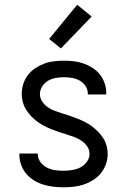

<svg xmlns="http://www.w3.org/2000/svg" viewBox="-20 -785 540 813"><path d="M249 8Q227 8 205.5 5.5Q184 3 163 -3.5Q142 -10 123.5 -21.5Q105 -33 91 -49.5Q77 -66 69.5 -87Q62 -108 62 -130V-135H140V-132Q140 -114 151 -99Q162 -84 178.5 -75.5Q195 -67 213 -64.5Q231 -62 249 -62Q267 -62 285.5 -65Q304 -68 320 -76Q336 -84 347.5 -99.5Q359 -115 359 -133Q359 -151 349 -165.5Q339 -180 324.5 -189.5Q310 -199 294 -205Q278 -211 261.5 -216Q245 -221 228.5 -226.5Q212 -232 196 -238.5Q180 -245 165 -253Q150 -261 136 -271.5Q122 -282 110.5 -294.5Q99 -307 90 -321.5Q81 -336 76.5 -353Q72 -370 72 -387Q72 -408 78.5 -429Q85 -450 98 -467Q111 -484 129 -496Q147 -508 167 -515.5Q187 -523 208.5 -525.5Q230 -528 251 -528Q272 -528 293 -525.5Q314 -523 334 -516Q354 -509 372 -497.5Q390 -486 403 -469.5Q416 -453 423 -432.5Q430 -412 430 -391V-385H352V-388Q352 -405 342.5 -420Q333 -435 318 -443.5Q303 -452 285.5 -455Q268 -458 251 -458Q234 -458 216.5 -455Q199 -452 184 -443.5Q169 -435 159 -419.5Q149 -404 149 -387Q149 -370 159 -355Q169 -340 183 -330.5Q197 -321 213.5 -315Q230 -309 246.5 -304Q263 -299 279 -293.5Q295 -288 311 -281.5Q327 -275 342.5 -267Q358 -259 371.5 -248.5Q385 -238 397 -225.5Q409 -213 418 -198.5Q427 -184 431.5 -167Q436 -150 436 -133Q436 -111 428.5 -90Q421 -69 407.5 -52Q394 -35 375 -23Q356 -11 335.5 -4Q315 3 293 5.5Q271 8 249 8ZM238 -580 188 -620 307 -765 368 -715Z"/></svg>

Font: Iosevka MaddieWtf
Style: Regular
Weight: 400
Monospace: yes
Designer: Belleve Invis
Foundry: Belleve Invis
Version: Version 31.3.0; ttfautohint (v1.8.3)